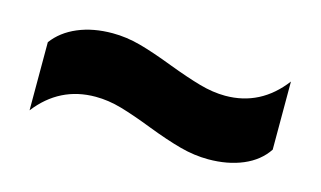

<svg xmlns="http://www.w3.org/2000/svg" viewBox="-39 -523 605 362"><g transform="rotate(15 263.5 -341.5)"><path d="M259 -280Q223 -294 197 -301.5Q171 -309 146 -309Q76 -309 32 -252V-385Q49 -408 78.5 -420.5Q108 -433 146 -433Q173 -433 200.5 -425.5Q228 -418 267 -403Q304 -389 330.5 -381.5Q357 -374 381 -374Q450 -374 494 -432V-299Q478 -275 448.5 -262.5Q419 -250 381 -250Q354 -250 326 -257.5Q298 -265 259 -280Z"/></g></svg>

Font: Prompt SemiBold
Style: Regular
Weight: 600
Designer: Katatrad Team
Foundry: CadsonDemak
Version: Version 1.001